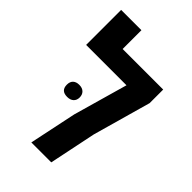

<svg xmlns="http://www.w3.org/2000/svg" viewBox="-228 -844 928 928"><g transform="rotate(45 236.5 -380.0)"><path d="M173.8 0 224.6 -242.2 303.7 -520.5H27.8V-759.8H166.5V-631.3H443.8V-538.6L359.9 -240.7L310.1 0ZM140.6 -277.8Q97.7 -277.8 97.7 -318.8Q97.7 -339.4 109.1 -350.1Q120.6 -360.8 141.1 -360.8Q162.1 -360.8 173.8 -349.4Q185.5 -337.9 185.5 -318.8Q185.5 -299.8 173.6 -288.8Q161.6 -277.8 140.6 -277.8Z"/></g></svg>

Font: Open Sans SemiCondensed
Style: Bold
Weight: 700
Width: 4
Designer: Monotype Design Team
Foundry: Monotype Imaging Inc.
Version: Version 3.003